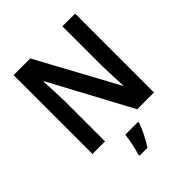

<svg xmlns="http://www.w3.org/2000/svg" viewBox="-253 -861 1229 1229"><g transform="rotate(-45 361.5 -246.5)"><path d="M640 0V-714H525V-351C526 -295 530 -228 532 -171H529L234 -714H83V0H197V-364C196 -423 192 -487 189 -549H193L488 0ZM435 71V61H319C315 103 300 173 288 209V221H360C391 174 420 115 435 71Z"/></g></svg>

Font: Noto Sans Armenian SemiCondensed SemiBold
Style: Regular
Weight: 600
Width: 4
Designer: Monotype Design Team
Foundry: Monotype Imaging Inc.
Version: Version 2.008